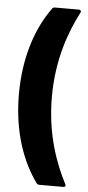

<svg xmlns="http://www.w3.org/2000/svg" viewBox="-58 -792 421 917"><g transform="rotate(5 152.5 -334.0)"><path d="M167 91H282C288 91 292 88 292 84C292 82 291 79 290 77C242 -16 190 -152 190 -333C190 -514 242 -651 291 -745C295 -753 291 -759 282 -759H168C162 -759 157 -757 154 -752C86 -659 32 -518 32 -332C32 -147 86 -9 153 84C156 89 161 91 167 91Z"/></g></svg>

Font: Barlow Semi Condensed
Style: Bold
Weight: 700
Width: 4
Designer: Jeremy Tribby
Foundry: Tribby Type
Version: Version 1.422;hotconv 1.0.109;makeotfexe 2.5.65596